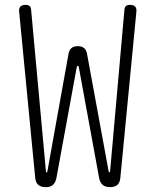

<svg xmlns="http://www.w3.org/2000/svg" viewBox="-20 -760 640 790"><path d="M125 -27 59 -710Q57 -725 63.5 -732.5Q70 -740 85 -740Q96 -740 101.5 -735.5Q107 -731 108 -720L169 -55Q169 -51 171.5 -50.5Q174 -50 175 -55L262 -539Q265 -555 274.5 -562.5Q284 -570 300 -570Q316 -570 325.5 -562.5Q335 -555 338 -539L427 -55Q428 -51 430.5 -51Q433 -51 433 -55L492 -720Q493 -731 498.5 -735.5Q504 -740 515 -740Q530 -740 536.5 -732.5Q543 -725 541 -710L475 -27Q473 -8 462.5 1Q452 10 433 10Q414 10 403 1Q392 -8 388 -27L304 -485Q303 -489 300 -489Q297 -489 296 -485L212 -27Q208 -8 197.5 1Q187 10 168 10Q149 10 138 1Q127 -8 125 -27Z"/></svg>

Font: Maple Mono Thin
Style: Regular
Weight: 250
Monospace: yes
Designer: subframe7536
Version: Version 7.000